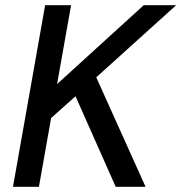

<svg xmlns="http://www.w3.org/2000/svg" viewBox="-20 -720 699 740"><path d="M30 0 154 -700H254L200 -396L534 -700H659L351 -422L541 0H426L271 -349L177 -265L130 0Z"/></svg>

Font: DM Sans 9pt Medium
Style: Italic
Weight: 500
Italic angle: -10°
Version: Version 4.004;gftools[0.9.30]